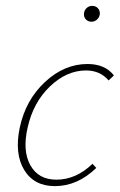

<svg xmlns="http://www.w3.org/2000/svg" viewBox="-20 -630 408 654"><path d="M292 -556Q280 -556 272.5 -564Q265 -572 266 -584Q267 -595 275 -602.5Q283 -610 294 -610Q306 -610 313.5 -602Q321 -594 320 -581Q318 -570 310 -563Q302 -556 292 -556ZM350 -356Q321 -390 273 -390Q207 -390 150 -335.5Q93 -281 74 -195Q56 -116 83.5 -67Q111 -18 172 -18Q239 -18 295 -72L308 -58Q244 4 167 4Q96 4 62.5 -51Q29 -106 47 -194Q67 -289 133 -350.5Q199 -412 278 -412Q338 -412 368 -373Z"/></svg>

Font: EauTestText Extralight
Style: Italic
Weight: 250
Italic angle: -12°
Designer: Christian Thalmann (Catharsis Fonts)
Version: Version 0.001;PS 000.001;hotconv 1.0.88;makeotf.lib2.5.64775